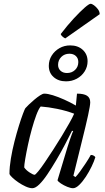

<svg xmlns="http://www.w3.org/2000/svg" viewBox="-20 -995 554 1015"><path d="M151 0Q136 0 116 -9Q96 -18 77 -31Q58 -44 45 -56.5Q32 -69 30 -75Q30 -112 37.5 -157Q45 -202 56.5 -247Q68 -292 80 -330.5Q92 -369 101.5 -394Q111 -419 114 -423Q120 -430 133 -442.5Q146 -455 162 -468.5Q178 -482 192 -491Q206 -500 214 -500Q232 -500 259.5 -491.5Q287 -483 319.5 -468.5Q352 -454 381 -437L387 -500Q423 -500 440 -489Q457 -478 457 -454Q457 -438 445.5 -385Q434 -332 413.5 -250.5Q393 -169 368 -66L379 -59Q389 -69 403.5 -89Q418 -109 433.5 -132.5Q449 -156 460 -176Q469 -176 475.5 -172Q482 -168 484 -164Q478 -143 464.5 -115Q451 -87 434 -61Q417 -35 399 -17.5Q381 0 366 0Q354 0 335.5 -7.5Q317 -15 302 -25Q287 -35 284 -42L337 -218Q343 -238 349 -255Q355 -272 359.5 -284.5Q364 -297 367 -301L361 -304Q344 -270 322.5 -229Q301 -188 277 -147.5Q253 -107 230.5 -73.5Q208 -40 187.5 -20Q167 0 151 0ZM163 -71Q167 -71 182 -89Q197 -107 217.5 -137.5Q238 -168 261.5 -204Q285 -240 307 -276.5Q329 -313 346.5 -344Q364 -375 372 -394Q329 -410 282.5 -419.5Q236 -429 195 -432Q184 -419 172 -387Q160 -355 148.5 -313.5Q137 -272 128 -230Q119 -188 113.5 -155.5Q108 -123 108 -110Q117 -96 136 -83.5Q155 -71 163 -71ZM329 -565Q289 -565 263.5 -587.5Q238 -610 238 -647Q238 -677 253.5 -701.5Q269 -726 294.5 -740.5Q320 -755 351 -755Q392 -755 417.5 -731.5Q443 -708 443 -671Q443 -642 427.5 -617.5Q412 -593 386 -579Q360 -565 329 -565ZM334 -609Q360 -609 377 -625.5Q394 -642 394 -667Q394 -687 381 -699Q368 -711 347 -711Q321 -711 304 -694Q287 -677 287 -652Q287 -633 300 -621Q313 -609 334 -609ZM325 -792Q318 -795 310 -802Q302 -809 301 -815Q337 -862 370.5 -898Q404 -934 427.5 -954.5Q451 -975 459 -975Q466 -975 477 -967Q488 -959 497.5 -946.5Q507 -934 507 -920Z"/></svg>

Font: Texturina 12pt Light
Style: Italic
Weight: 300
Italic angle: -11°
Designer: Guillermo Torres Carreño
Foundry: Omnibus-Type
Version: Version 1.002